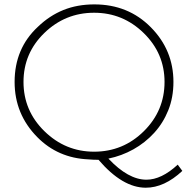

<svg xmlns="http://www.w3.org/2000/svg" viewBox="-20 -724 872 874"><path d="M643.5 130.5Q537.5 130.5 428.5 3.5Q404.5 3.5 382.5 1.5Q243.5 -4.5 149.5 -100Q46.5 -204.5 46.5 -351Q46.5 -504 153 -602.5Q205.5 -653 268.8 -678.5Q332 -704 409.5 -704Q563.5 -704 666.5 -600Q769.5 -496 769.5 -351Q769.5 -280.5 746 -222Q722.5 -163.5 681.5 -118.8Q640.5 -74 587.2 -44.2Q534 -14.5 473.5 -2Q564 94 646.5 94Q715 94 789 25.5L810 54Q728 130.5 643.5 130.5ZM408.5 -33.5Q540.5 -33.5 634.8 -126.8Q729 -220 729 -351Q729 -481 634.2 -573.5Q539.5 -666 408.5 -666Q277 -666 182 -574Q87 -482 87 -351Q87 -220 182.2 -126.8Q277.5 -33.5 408.5 -33.5Z"/></svg>

Font: Argentum Novus ExtraLight
Style: Regular
Weight: 250
Designer: Julieta Ulanovsky (font) & Cristiano Sobral (main changes)
Foundry: Julieta Ulanovsky (font) & Cristiano Sobral (main changes)
Version: Version 3.00;November 27, 2020;FontCreator 13.0.0.2655 64-bi